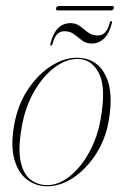

<svg xmlns="http://www.w3.org/2000/svg" viewBox="-20 -628 420 655"><path d="M253 -430.5Q312.5 -426 340.2 -370.5Q368 -315 351 -216.5Q340.5 -154 307.8 -103Q275 -52 230.8 -22.2Q186.5 7.5 140.5 7.5Q103 7.5 73 -14.8Q43 -37 29.5 -82.5Q16 -128 27.5 -197.5Q40 -270.5 76.2 -324.2Q112.5 -378 159.8 -406.2Q207 -434.5 253 -430.5ZM141.5 3.5Q180.5 3.5 218.2 -26.8Q256 -57 284 -107.8Q312 -158.5 323 -220Q342 -325 319.5 -373.8Q297 -422.5 252.5 -426.5Q211.5 -430 170.2 -400.8Q129 -371.5 97.5 -317.8Q66 -264 54 -194Q41 -120 50.5 -76.8Q60 -33.5 84.5 -15Q109 3.5 141.5 3.5ZM293 -479.5Q273.5 -479.5 260 -490Q246.5 -500.5 233 -511Q219.5 -521.5 199.5 -521.5Q170 -521.5 159.5 -479.5Q158 -472.5 154.5 -472.5Q150.5 -472.5 152 -479.5Q169.5 -549 220.5 -549Q240 -549 253.2 -538.5Q266.5 -528 280.2 -517.5Q294 -507 314 -507Q343.5 -507 354 -549Q355.5 -556 359.5 -556Q363.5 -556 361.5 -549Q353 -514 335 -496.8Q317 -479.5 293 -479.5ZM171.5 -600Q173 -607.5 181 -607.5H362Q370 -607.5 368.5 -600Q366.5 -592.5 358.5 -592.5H177.5Q169.5 -592.5 171.5 -600Z"/></svg>

Font: Fraunces 144pt S000 Thin
Style: Italic
Weight: 100
Italic angle: -16°
Version: Version 1.000; ttfautohint (v1.8.3)